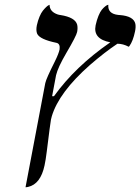

<svg xmlns="http://www.w3.org/2000/svg" viewBox="-20 -582 588 804"><path d="M193.4 -81.1Q190.9 -69.3 175.8 52.7Q171.4 88.4 166.5 110.8Q149.9 189 97.7 200.7Q91.8 202.1 86.9 202.1L169.4 -232.9L169.9 -234.9Q173.8 -253.4 209.5 -324.2Q226.1 -357.9 229.5 -375Q232.9 -399.4 215.8 -402.8Q147 -417 135.7 -440.4Q129.9 -454.6 134.3 -476.1Q138.7 -496.1 145.5 -512.2Q152.3 -528.3 159.4 -537.1Q166.5 -545.9 172.9 -552Q179.2 -558.1 183.6 -560.1L187.5 -562Q188 -532.7 221.7 -521.5Q228 -519.5 233.4 -519Q294.9 -509.3 303.2 -478.5Q306.2 -464.8 303 -448.2Q299.8 -431.6 257.3 -359.4Q222.2 -299.3 214.8 -267.1L198.2 -179.2H206.1Q294.9 -303.2 441.9 -404.8Q368.7 -418.5 380.4 -476.1Q385.3 -498.5 392.3 -515.6Q399.4 -532.7 406.2 -541Q413.1 -549.3 419.4 -554.4Q425.8 -559.6 429.7 -561L433.6 -562Q430.2 -524.4 475.1 -519.5Q478.5 -519 481.4 -519Q540 -514.6 546.9 -481.9Q549.3 -467.8 545.4 -450.2Q537.1 -410.2 522 -389.2Q520 -387.2 519 -386.2Q495.1 -398.9 471.7 -398.9Q418.9 -363.8 356.9 -310.1Q226.6 -195.3 196.8 -94.7Q194.8 -87.4 193.4 -81.1Z"/></svg>

Font: Linux Biolinum Slanted O
Style: Slanted
Weight: 400
Designer: Philipp H. Poll
Foundry: Philipp H. Poll
Version: Version 1.0.4